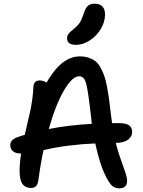

<svg xmlns="http://www.w3.org/2000/svg" viewBox="-20 -1006 780 1048"><path d="M394 -761.2Q346.2 -761.2 346.2 -796.9Q346.2 -811 354.5 -821.8Q362.8 -832.5 383.8 -849.1Q407.2 -868.2 417.5 -885.5Q427.7 -902.8 438 -935.1Q447.3 -963.9 460.7 -974.9Q474.1 -985.8 495.1 -985.8Q553.2 -985.8 553.2 -926.8Q553.2 -885.3 529.3 -846.4Q505.4 -807.6 468.5 -784.4Q431.6 -761.2 394 -761.2ZM630.9 22Q605.5 22 588.6 4.9Q571.8 -12.2 551.8 -55.2Q524.4 -111.3 500 -223.1Q347.2 -216.8 217.8 -187Q202.6 -120.6 189.9 -24.9Q187 -2 177.5 9Q168 20 148.9 20Q118.2 20 102.5 -2.2Q86.9 -24.4 86.9 -75.2Q86.9 -115.7 95.2 -168Q65.4 -168 50.8 -180.4Q36.1 -192.9 36.1 -213.9Q36.1 -244.1 77.1 -257.8Q81.1 -259.3 88.9 -262Q96.7 -264.6 103 -266.6Q109.4 -268.6 115.2 -270Q118.7 -286.6 129.4 -332.3Q140.1 -377.9 145.3 -401.1Q150.4 -424.3 155.8 -461.4Q161.1 -498.5 162.1 -529.8Q163.6 -566.9 196.8 -566.9Q215.8 -566.9 233.9 -555.2Q315.9 -698.2 415 -698.2Q441.4 -698.2 462.2 -691.7Q482.9 -685.1 498.8 -673.6Q514.6 -662.1 526.9 -640.6Q539.1 -619.1 547.9 -595.7Q556.6 -572.3 563.7 -534.7Q570.8 -497.1 575.9 -460.2Q581.1 -423.3 586.9 -369.1Q587.9 -363.3 589.4 -351.6Q590.8 -339.8 591.8 -334H627Q668.5 -334 684.8 -322Q701.2 -310.1 701.2 -286.1Q701.2 -259.3 677.7 -242.7Q654.3 -226.1 612.8 -226.1H611.8Q623 -180.7 639.4 -135.3Q655.8 -89.8 664.8 -63.2Q673.8 -36.6 673.8 -19Q673.8 22 630.9 22ZM412.1 -589.8Q374.5 -589.8 329.1 -512.2Q283.7 -434.6 246.1 -301.8Q351.6 -322.8 481 -330.1Q480.5 -336.4 479 -349.1Q477.5 -361.8 477.1 -368.2Q461.4 -507.3 450.7 -548.6Q439.9 -589.8 412.1 -589.8Z"/></svg>

Font: Shantell Sans Bouncy
Style: Regular
Weight: 500
Designer: Stephen Nixon, Anya Danilova, Shantell Martin
Foundry: Arrow Type
Version: Version 1.006;[9816181b4]